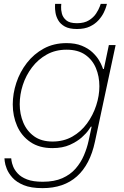

<svg xmlns="http://www.w3.org/2000/svg" viewBox="-20 -763 641 993"><path d="M378 -613Q338 -613 315 -626Q292 -639 281 -658.5Q270 -678 267 -697.5Q264 -717 264.5 -730Q265 -743 265 -743H297Q297 -743 296 -728Q295 -713 300 -693Q305 -673 322.5 -658Q340 -643 378 -643Q416 -643 440 -658Q464 -673 477 -693Q490 -713 495.5 -728Q501 -743 501 -743H533Q533 -743 529.5 -730Q526 -717 516.5 -697.5Q507 -678 489.5 -658.5Q472 -639 445 -626Q418 -613 378 -613ZM200 210Q140 210 102.5 194.5Q65 179 44.5 156Q24 133 15 110Q6 87 4.5 71.5Q3 56 3 56H38Q38 56 39.5 68Q41 80 48 98Q55 116 72 134.5Q89 153 120 165Q151 177 201 177Q261 177 302.5 158.5Q344 140 371 109Q398 78 414 40.5Q430 3 438 -34L454 -108H450Q450 -108 438.5 -91Q427 -74 403 -52.5Q379 -31 341.5 -14Q304 3 251 3Q183 3 137 -28.5Q91 -60 68.5 -111.5Q46 -163 46 -223Q46 -279 64.5 -335Q83 -391 119 -437.5Q155 -484 206.5 -512Q258 -540 324 -540Q370 -540 403 -526.5Q436 -513 457.5 -493Q479 -473 491 -453Q503 -433 508 -419.5Q513 -406 513 -406H517L543 -530H578L471 -30Q446 88 378 149Q310 210 200 210ZM252 -31Q309 -31 354 -56.5Q399 -82 430 -124.5Q461 -167 477.5 -217.5Q494 -268 494 -317Q494 -368 476 -411Q458 -454 420.5 -480Q383 -506 324 -506Q267 -506 222 -481Q177 -456 145.5 -414.5Q114 -373 98 -323.5Q82 -274 82 -224Q82 -173 100.5 -129Q119 -85 156.5 -58Q194 -31 252 -31Z"/></svg>

Font: Be Vietnam Pro Thin
Style: Italic
Weight: 100
Italic angle: -12°
Designer: Lam Bao, Tony Le, Vietanh Nguyen
Foundry: Yellow Type Foundry
Version: Version 1.002; ttfautohint (v1.8.3)